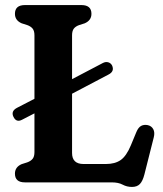

<svg xmlns="http://www.w3.org/2000/svg" viewBox="-20 -720 644 758"><path d="M33 -259Q22.5 -281 46.5 -294L116 -330V-580.5Q116 -598 108.8 -607Q101.5 -616 87.5 -621L65.5 -628Q39 -639.5 39 -665.5Q39 -700 78.5 -700H301.5Q341 -700 341 -665.5Q341 -639.5 314.5 -628L292.5 -621Q278.5 -616 271.5 -607Q264.5 -598 264.5 -580.5V-407.5L386.5 -471.5Q397.5 -477 407.5 -474Q417.5 -471 422.5 -461.5Q433 -438 408 -425.5L264.5 -350V-116Q264.5 -72.5 310 -72.5H398Q434 -72.5 456.5 -88.2Q479 -104 496.5 -146L518.5 -199Q526 -217 537.2 -223Q548.5 -229 563.5 -226Q578.5 -222.5 585.2 -209.8Q592 -197 587 -177.5L550 -31Q543.5 -5.5 532.5 6.2Q521.5 18 501 18Q481 18 464.2 9Q447.5 0 421 0H78.5Q39 0 39 -34.5Q39 -60.5 65.5 -72L87.5 -79Q101.5 -84 108.8 -93Q116 -102 116 -119.5V-272.5L67.5 -247.5Q44.5 -235 33 -259Z"/></svg>

Font: Fraunces 72pt S100 SemiBold
Style: Regular
Weight: 600
Version: Version 1.000; ttfautohint (v1.8.3)